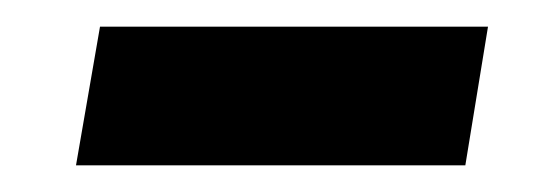

<svg xmlns="http://www.w3.org/2000/svg" viewBox="-20 -358 408 144"><path d="M37 -234 55 -338H346L329 -234Z"/></svg>

Font: Celebes
Style: Bold Italic
Weight: 700
Italic angle: -10°
Designer: Anugrah Pasau
Foundry: Lafontype
Version: Version 1.000; ttfautohint (v1.8.4)